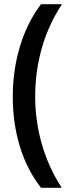

<svg xmlns="http://www.w3.org/2000/svg" viewBox="-20 -739 338 917"><path d="M176 -719H276Q213 -624 180.5 -512Q148 -400 148 -278Q148 -160 180.5 -48.5Q213 63 275 158H176Q109 72 75 -39Q41 -150 41 -277Q41 -404 75.5 -518Q110 -632 176 -719Z"/></svg>

Font: Noto Sans Display Medium Narrow
Style: Regular
Weight: 500
Width: 4
Designer: Monotype Design team
Foundry: Monotype Imaging Inc.
Version: Version 1.000